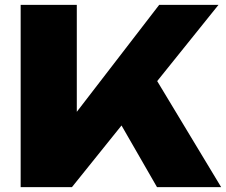

<svg xmlns="http://www.w3.org/2000/svg" viewBox="-20 -770 930 790"><path d="M65 0V-750H296V-183L236 -232L635 -750H879L276 0ZM424 -351 595 -489 890 0H626Z"/></svg>

Font: Unbounded ExtraBold
Style: Regular
Weight: 800
Designer: Luke Prowse, Jean-Baptiste Morizot, Fátima Lázaro, Florian Runge
Foundry: NaN
Version: Version 1.701;gftools[0.9.28.dev5+ged2979d]